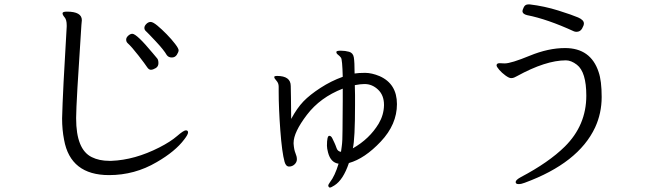

<svg xmlns="http://www.w3.org/2000/svg" viewBox="-20 -773 3040 875"><path d="M353 -681Q353 -720 285 -720Q265 -720 265 -712.5Q265 -705 274.5 -694Q284 -683 284 -658V-652Q266 -355 263 -233Q263 -182 272 -136Q301 25 477 25Q594 25 694 -34Q779 -83 820 -138Q837 -160 837 -169.5Q837 -179 827 -179Q817 -179 787 -153Q757 -127 706 -101Q594 -44 488 -40H478Q432 -40 398 -57Q327 -92 327 -233V-237Q327 -301 351 -659ZM740 -522Q748 -511 763 -511Q778 -511 786 -523.5Q794 -536 794 -544Q794 -552 778 -573Q762 -594 739.5 -617Q717 -640 697 -656.5Q677 -673 666.5 -673Q656 -673 647 -664Q638 -655 638 -646Q638 -637 645 -631Q652 -625 689.5 -585Q727 -545 740 -522ZM583 -619Q574 -619 564.5 -610.5Q555 -602 555 -592.5Q555 -583 561 -577Q580 -560 611 -520Q642 -480 650 -467.5Q658 -455 667.5 -455Q677 -455 689.5 -462.5Q702 -470 702 -485Q702 -500 696.5 -506.5Q691 -513 676 -531Q603 -619 583 -619Z M1470 -109Q1470 -97 1475 -78Q1487 -32 1523 -27Q1506 29 1484 57Q1476 68 1476 73Q1476 78 1482 82Q1489 82 1504 72Q1544 47 1570 -30Q1642 -50 1715.5 -128Q1789 -206 1789 -298.5Q1789 -391 1710 -426Q1674 -441 1644 -441Q1614 -441 1596 -438Q1596 -491 1592.5 -511.5Q1589 -532 1571 -537Q1553 -542 1533.5 -542Q1514 -542 1513 -537V-535Q1513 -529 1520.5 -523.5Q1528 -518 1534 -510Q1540 -502 1542 -423Q1489 -404 1440.5 -372.5Q1392 -341 1363 -311Q1334 -281 1307 -231Q1307 -281 1306 -328Q1305 -375 1305 -381Q1305 -427 1242 -427Q1231 -427 1230 -423V-421Q1230 -416 1240 -405Q1250 -394 1250 -378V-356Q1250 -280 1257.5 -179Q1265 -78 1277 -35Q1283 -14 1297.5 -14Q1312 -14 1322.5 -24Q1333 -34 1333 -47Q1333 -60 1326.5 -75Q1320 -90 1318 -118V-122Q1318 -170 1378.5 -249.5Q1439 -329 1542 -369V-314L1541 -181Q1541 -130 1537.5 -106.5Q1534 -83 1534 -81Q1519 -83 1514 -97.5Q1509 -112 1504.5 -121.5Q1500 -131 1494.5 -142.5Q1489 -154 1481 -154H1480Q1470 -153 1470 -109ZM1640 -390H1642Q1676 -390 1703 -364.5Q1730 -339 1730 -295V-293Q1729 -249 1706 -210Q1664 -140 1588 -97Q1598 -139 1598 -295V-340Q1598 -363 1597 -385Q1624 -390 1640 -390Z M2394 -753H2388Q2373 -753 2367 -740Q2361 -727 2361 -723Q2361 -709 2382 -704Q2474 -686 2596 -630Q2602 -628 2607 -628Q2624 -628 2632.5 -642.5Q2641 -657 2641 -666Q2641 -682 2614.5 -693.5Q2588 -705 2524.5 -725Q2461 -745 2394 -753ZM2257 -485Q2243 -485 2243 -475Q2243 -469 2255 -455Q2267 -441 2283.5 -429Q2300 -417 2309 -417Q2318 -417 2324 -420Q2330 -423 2336 -426Q2467 -498 2559 -498Q2583 -498 2609 -478Q2652 -445 2652 -337Q2652 -202 2554 -105Q2481 -33 2354 34Q2330 47 2330 56.5Q2330 66 2343 66Q2356 66 2371 60Q2616 -30 2692 -192Q2722 -257 2722 -331Q2722 -405 2708 -445Q2672 -554 2555 -554Q2479 -554 2394 -519Q2309 -484 2280 -484Z"/></svg>

Font: LXGW WenKai TC
Style: Regular
Weight: 400
Designer: LXGW / Fontworks Inc.
Foundry: LXGW / Fontworks Inc.
Version: Version 1.330